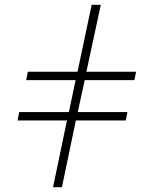

<svg xmlns="http://www.w3.org/2000/svg" viewBox="-20 -780 590 800"><path d="M201 0 259 -278H53L60 -313H267L295 -446H89L96 -481H303L362 -760H400L340 -481H547L540 -446H333L304 -313H511L504 -278H296L238 0Z"/></svg>

Font: Noto Serif ExtraLight
Style: Italic
Weight: 200
Italic angle: -12°
Designer: Monotype Design Team
Foundry: Monotype Imaging Inc.
Version: Version 2.014; ttfautohint (v1.8.4.7-5d5b)